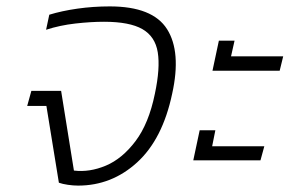

<svg xmlns="http://www.w3.org/2000/svg" viewBox="-20 -570 917 600"><path d="M224 10Q209 10 192 7.5Q175 5 164 1L125 -239H65L78 -286H171L211 -37Q260 -31 311 -52.5Q362 -74 403.5 -129Q445 -184 464 -277Q481 -357 473 -406.5Q465 -456 425 -479Q385 -502 305 -502Q264 -502 215.5 -496.5Q167 -491 124 -477L134 -524Q173 -536 222 -543Q271 -550 323 -550Q457 -550 502 -479Q547 -408 518 -277Q488 -135 408.5 -62.5Q329 10 224 10Z M644 -349 664 -443H713L702 -394H865L854 -349ZM584 -69 604 -163H653L643 -113H806L794 -69Z"/></svg>

Font: Kanit ExtraLight
Style: Italic
Weight: 275
Italic angle: -12°
Designer: Katatrad Team
Foundry: CadsonDemak
Version: Version 2.000; ttfautohint (v1.8.3)